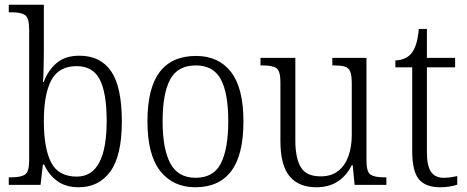

<svg xmlns="http://www.w3.org/2000/svg" viewBox="-20 -780 1971 810"><path d="M312 10Q258 10 222 -16Q186 -42 166 -86H161L151 0H17V-32H29Q68 -32 85.5 -43.5Q103 -55 103 -104V-655Q103 -705 85.5 -716.5Q68 -728 31 -728H17V-760H165V-569Q165 -551 164.5 -525.5Q164 -500 163.5 -475.5Q163 -451 161 -434H164Q184 -485 220 -515Q256 -545 315 -545Q404 -545 449 -479Q494 -413 494 -268Q494 -123 445.5 -56.5Q397 10 312 10ZM304 -35Q430 -35 430 -270Q430 -388 401 -444.5Q372 -501 303 -501Q229 -501 197 -442.5Q165 -384 165 -269Q165 -155 195.5 -95Q226 -35 304 -35Z M804 10Q710 10 656 -58.5Q602 -127 602 -268Q602 -408 653.5 -476Q705 -544 807 -544Q902 -544 954.5 -476.5Q1007 -409 1007 -268Q1007 -126 955.5 -58Q904 10 804 10ZM805 -30Q882 -30 912.5 -92Q943 -154 943 -268Q943 -387 911.5 -445.5Q880 -504 806 -504Q730 -504 698 -445Q666 -386 666 -268Q666 -152 698.5 -91Q731 -30 805 -30Z M1315 10Q1240 10 1201.5 -36.5Q1163 -83 1163 -185V-434Q1163 -481 1146 -492.5Q1129 -504 1089 -504H1079V-536H1226V-186Q1226 -115 1248.5 -75.5Q1271 -36 1333 -36Q1378 -36 1407 -59Q1436 -82 1450 -121.5Q1464 -161 1464 -210V-428Q1464 -463 1457 -479Q1450 -495 1433.5 -499.5Q1417 -504 1390 -504H1382V-536H1526V-103Q1526 -55 1543 -43.5Q1560 -32 1598 -32H1610V0H1476L1468 -83H1464Q1417 10 1315 10Z M1837 10Q1775 10 1747 -24Q1719 -58 1719 -143V-496H1648V-525Q1691 -527 1714 -553Q1727 -568 1735 -592.5Q1743 -617 1747 -658H1781V-536H1900V-496H1781V-139Q1781 -80 1798.5 -55Q1816 -30 1851 -30Q1868 -30 1881 -32Q1894 -34 1909 -37V-1Q1895 4 1876 7Q1857 10 1837 10Z"/></svg>

Font: Noto Serif Armenian SemiCondensed Light
Style: Regular
Weight: 300
Width: 4
Designer: Monotype Design Team
Foundry: Monotype Imaging Inc.
Version: Version 2.008; ttfautohint (v1.8.4.7-5d5b)